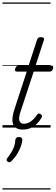

<svg xmlns="http://www.w3.org/2000/svg" viewBox="-20 -1030 450 1550"><path d="M164 16Q126 16 104.5 -1Q83 -18 80.5 -53.5Q78 -89 95 -143L196 -452H116Q105 -452 102.5 -458.5Q100 -465 103 -477Q107 -489 113.5 -494.5Q120 -500 130 -500H211L279 -709Q283 -721 289.5 -725.5Q296 -730 310 -730Q326 -730 332.5 -724Q339 -718 334 -706L267 -500H396Q407 -500 409 -494Q411 -488 408 -476Q404 -463 398 -457.5Q392 -452 381 -452H252L145 -126Q128 -75 137.5 -53Q147 -31 173 -31Q205 -31 232.5 -52.5Q260 -74 278 -102Q282 -109 289 -112.5Q296 -116 307 -109Q318 -103 319 -95.5Q320 -88 315 -80Q302 -55 280 -33Q258 -11 229.5 2.5Q201 16 164 16ZM42 275Q34 269 33.5 261.5Q33 254 39 246Q58 221 72 199Q86 177 94 153Q102 129 104 99Q106 86 113.5 81Q121 76 133 76Q147 76 154 82.5Q161 89 160 101Q159 119 150 146.5Q141 174 123 205.5Q105 237 75 268Q68 276 59 279Q50 282 42 275ZM0 490H388V500H0ZM0 -20H388V0H0ZM0 -505H388V-500H0ZM0 -1010H388V-1000H0Z"/></svg>

Font: Playwrite BE VLG Guides
Style: Regular
Weight: 400
Designer: Veronika Burian, José Scaglione
Foundry: TypeTogether
Version: Version 1.003